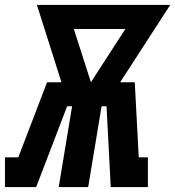

<svg xmlns="http://www.w3.org/2000/svg" viewBox="-53 -755 707 775"><path d="M-33 0V-120H21L137 -423H195L96 -735H634L432 -423H491L507 -120H544V0H394L377 -326H357L303 0H184L238 -326H218L93 0ZM314 -423 453 -638H245Z"/></svg>

Font: Iosevka Curly Slab HvExObl
Style: Regular
Weight: 900
Width: 7
Italic angle: -9°
Monospace: yes
Designer: Belleve Invis
Foundry: Belleve Invis
Version: Version 11.1.0; ttfautohint (v1.8.3)